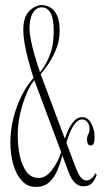

<svg xmlns="http://www.w3.org/2000/svg" viewBox="-20 -729 422 758"><path d="M121.5 9Q89 9 66.5 -15.2Q44 -39.5 32.5 -79.5Q21 -119.5 21 -166Q21 -216.5 33.5 -265Q46 -313.5 67 -354.2Q88 -395 112.5 -421Q109.5 -430 103 -451.5Q96.5 -473 89.2 -501Q82 -529 77 -557.8Q72 -586.5 72 -610Q72 -664 96.2 -686.5Q120.5 -709 145.5 -709Q160.5 -709 176.8 -700.5Q193 -692 204.2 -670Q215.5 -648 215.5 -607.5Q215.5 -566.5 200 -530.8Q184.5 -495 166.5 -470Q148.5 -445 140.5 -436L236 -181.5Q241.5 -199 251 -218.8Q260.5 -238.5 273.8 -252.5Q287 -266.5 304.5 -266.5Q327 -266.5 340.2 -242Q353.5 -217.5 353.5 -187.5Q353.5 -154.5 339 -154.5Q329.5 -154.5 326.5 -162Q323.5 -169.5 323.5 -177.5Q323.5 -190.5 328.5 -198.5Q333.5 -206.5 333.5 -222Q333.5 -235.5 325.2 -246.5Q317 -257.5 304.5 -257.5Q289 -257.5 276.8 -242Q264.5 -226.5 255.8 -205Q247 -183.5 242 -165.5L276.5 -73.5Q287.5 -44.5 297.5 -30.5Q307.5 -16.5 322 -16.5Q330.5 -16.5 341 -24.2Q351.5 -32 355.5 -44.5L362 -40Q355 -18.5 343 -6Q331 6.5 309 6.5Q271.5 6.5 251 -49L226 -115.5Q219.5 -88 207.8 -59.2Q196 -30.5 175.5 -10.8Q155 9 121.5 9ZM96.5 -616.5Q96.5 -597.5 101.8 -571.2Q107 -545 114.5 -518.8Q122 -492.5 128.5 -472Q135 -451.5 138 -444Q155.5 -463 173.8 -504.2Q192 -545.5 192 -607.5Q192 -700 144.5 -700Q123 -700 109.8 -678Q96.5 -656 96.5 -616.5ZM50 -194Q50 -152.5 58.2 -114Q66.5 -75.5 84.5 -51Q102.5 -26.5 132.5 -26.5Q161.5 -26.5 185.5 -58.2Q209.5 -90 221.5 -128.5L115.5 -412.5Q98.5 -391.5 83.5 -356Q68.5 -320.5 59.2 -278.2Q50 -236 50 -194Z"/></svg>

Font: Imbue 100pt Thin
Style: Regular
Weight: 100
Designer: Tyler Finck
Foundry: Etcetera Type Company
Version: Version 1.102; ttfautohint (v1.8.3)